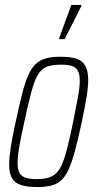

<svg xmlns="http://www.w3.org/2000/svg" viewBox="-20 -747 389 775"><path d="M131 8Q90 8 65 0Q40 -8 28.5 -27.5Q17 -47 17 -82Q17 -111 23.5 -153.5Q30 -196 43 -254Q57 -319 68.5 -365Q80 -411 93 -441Q106 -471 123 -487.5Q140 -504 164 -511Q188 -518 222 -518Q264 -518 288.5 -510Q313 -502 324.5 -481Q336 -460 336 -423Q336 -395 329 -353Q322 -311 310 -254Q296 -189 284 -143.5Q272 -98 259.5 -68.5Q247 -39 230 -22Q213 -5 189 1.5Q165 8 131 8ZM127 -24Q155 -24 174.5 -29.5Q194 -35 208 -49Q222 -63 232.5 -89Q243 -115 253 -155.5Q263 -196 275 -254Q287 -314 294.5 -354.5Q302 -395 302 -421Q302 -448 294 -462Q286 -476 269.5 -481Q253 -486 226 -486Q192 -486 170 -478Q148 -470 133.5 -446Q119 -422 106.5 -376Q94 -330 78 -254Q65 -196 58 -155.5Q51 -115 51 -88Q51 -62 59 -48.5Q67 -35 83.5 -29.5Q100 -24 127 -24ZM219 -589V-594L268 -727H309L308 -722L241 -589Z"/></svg>

Font: Saira ExtraCondensed Thin
Style: Italic
Weight: 250
Width: 2
Italic angle: -12°
Designer: Hector Gatti with collaboration of the Omnibus-Type team
Foundry: Omnibus-Type
Version: Version 1.101